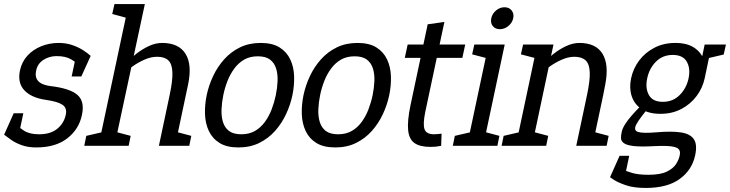

<svg xmlns="http://www.w3.org/2000/svg" viewBox="-23 -720 3604 948"><path d="M156 8 170.2 -57Q226.3 -57 259.5 -84Q292.7 -111 301.7 -153Q309.2 -186.7 285.3 -202.8Q261.5 -218.8 202.7 -227L226 -295Q321 -284 358.6 -252Q396.2 -220 381.7 -153Q367.2 -82 309.3 -37Q251.5 8 156 8ZM266 -508 256.8 -443Q220.7 -443 191.8 -424.6Q162.8 -406.2 155.7 -372.7Q140.3 -306 226 -295L202.7 -227Q131.2 -237.5 96.9 -274.4Q62.7 -311.3 75.7 -372.7Q84.8 -414.8 112.4 -445.1Q140 -475.3 180.6 -491.7Q221.2 -508 266 -508ZM-2.7 -55 50.2 -109Q68.7 -92 95.9 -74.5Q123.2 -57 170.2 -57L156 8Q115.7 8 84.8 -3Q54 -14 32.7 -29Q11.3 -44 -2.7 -55ZM372.7 -395.3Q356.2 -410.5 328.5 -426.8Q300.8 -443 256.8 -443L266 -508Q303.2 -508 333.7 -497.5Q364.2 -487 387.2 -472.2Q410.3 -457.3 424.7 -444ZM92.2 -160.8 69.8 -55H-2.7L44.7 -160.8ZM330.8 -342.3 352.2 -443.8 424.7 -444 378.5 -342.3Z M814.5 -250Q830 -322.3 828.2 -363.6Q826.5 -404.8 807.9 -422.2Q789.3 -439.7 753 -439.7L777.8 -508Q859.3 -508 892.9 -454.5Q926.5 -401 905.5 -302L894.5 -250ZM542.2 0H463.2L612.2 -700H692.2ZM761.5 0 814.5 -250H894.5L841.5 0ZM574.8 -346.7 549.8 -355Q549.8 -355 562.9 -370.5Q576 -386 598.4 -408.8Q620.8 -431.5 649.8 -454.2Q678.7 -477 711.8 -492.5Q744.8 -508 777.8 -508L753 -439.7Q722.5 -439.7 690.8 -425.7Q659.2 -411.7 633 -393.2Q606.8 -374.7 590.8 -360.7Q574.8 -346.7 574.8 -346.7ZM542.2 -700H622.2L611.7 -629.2L531.2 -650.8ZM831.5 0 840.2 -70.8 921.5 -49.2 911.5 0ZM532.2 0 540.8 -70.8 622.2 -49.2 612.2 0ZM393 0 403 -49.2 493.2 -70 473 0Z M997.5 -250Q1007.5 -298 1029.1 -344Q1050.7 -390 1083.8 -427Q1116.8 -464 1161.8 -486Q1206.7 -508 1264.2 -508Q1321.7 -508 1357.1 -486Q1392.5 -464 1410 -427Q1427.5 -390 1429.2 -344Q1430.8 -298 1420.8 -250Q1410.8 -202 1389.2 -156Q1367.7 -110 1334.6 -73Q1301.5 -36 1256.6 -14Q1211.7 8 1154.2 8Q1096.7 8 1061.2 -14Q1025.8 -36 1008.3 -73Q990.8 -110 989.2 -156Q987.5 -202 997.5 -250ZM1079.5 -250Q1072.2 -214.7 1070.8 -180.2Q1069.3 -145.8 1077.8 -117.8Q1086.3 -89.7 1107.9 -73.3Q1129.5 -57 1168.3 -57Q1207.2 -57 1235.7 -73.3Q1264.2 -89.7 1284.7 -117.8Q1305.2 -145.8 1318.3 -180.2Q1331.5 -214.7 1338.8 -250Q1346 -285.3 1347.5 -319.2Q1349 -353.2 1340.5 -381.2Q1332 -409.3 1310.4 -425.7Q1288.8 -442 1250 -442Q1211.2 -442 1182.7 -425.7Q1154.2 -409.3 1133.6 -381.2Q1113 -353.2 1099.8 -319.2Q1086.7 -285.3 1079.5 -250Z M1475.5 -250Q1485.5 -298 1507.1 -344Q1528.7 -390 1561.8 -427Q1594.8 -464 1639.8 -486Q1684.7 -508 1742.2 -508Q1799.7 -508 1835.1 -486Q1870.5 -464 1888 -427Q1905.5 -390 1907.2 -344Q1908.8 -298 1898.8 -250Q1888.8 -202 1867.2 -156Q1845.7 -110 1812.6 -73Q1779.5 -36 1734.6 -14Q1689.7 8 1632.2 8Q1574.7 8 1539.2 -14Q1503.8 -36 1486.3 -73Q1468.8 -110 1467.2 -156Q1465.5 -202 1475.5 -250ZM1557.5 -250Q1550.2 -214.7 1548.8 -180.2Q1547.3 -145.8 1555.8 -117.8Q1564.3 -89.7 1585.9 -73.3Q1607.5 -57 1646.3 -57Q1685.2 -57 1713.7 -73.3Q1742.2 -89.7 1762.7 -117.8Q1783.2 -145.8 1796.3 -180.2Q1809.5 -214.7 1816.8 -250Q1824 -285.3 1825.5 -319.2Q1827 -353.2 1818.5 -381.2Q1810 -409.3 1788.4 -425.7Q1766.8 -442 1728 -442Q1689.2 -442 1660.7 -425.7Q1632.2 -409.3 1611.6 -381.2Q1591 -353.2 1577.8 -319.2Q1564.7 -285.3 1557.5 -250Z M1975.7 -434.2 1989.8 -500H2274L2259.8 -434.2ZM2157.3 -60 2155.2 0Q2140.2 3 2128.8 4.2Q2117.5 5.3 2102 5.3Q2050.3 5.3 2023.4 -13.8Q1996.5 -32.8 1992.1 -77.9Q1987.7 -123 2003.7 -200L2088.7 -600L2171.2 -611.7L2076.7 -167Q2064.3 -106.5 2073.2 -81.8Q2082 -57 2120.3 -57Q2129.3 -57 2137.8 -58Q2146.3 -59 2157.3 -60Z M2282.8 0 2389 -500H2469L2362.8 0ZM2445 -575.8Q2422.2 -575.8 2410 -591.5Q2397.8 -607.2 2402.7 -630Q2407.5 -652.7 2426.3 -668.4Q2445.2 -684.2 2468 -684.2Q2490.7 -684.2 2503.2 -668.4Q2515.8 -652.7 2511 -630Q2506.2 -607.2 2486.9 -591.5Q2467.7 -575.8 2445 -575.8ZM2384.2 -431.7 2308.2 -451.7 2319 -500H2399ZM2212.7 0 2222.7 -49.2 2312.8 -70 2292.7 0ZM2352.8 0 2361.5 -70.8 2442.8 -49.2 2432.8 0Z M2955.2 -250H2875.2Q2890.7 -322.3 2888.9 -363.6Q2887.2 -404.8 2868.1 -422.2Q2849 -439.7 2812.7 -439.7L2837.5 -508Q2919 -508 2951.8 -454.6Q2984.7 -401.2 2965.3 -302ZM2629.8 -500H2709.8L2603.8 0H2523.8ZM2875.2 -250H2955.2L2902.2 0H2822.2ZM2635.5 -346.7 2610.5 -355Q2610.5 -355 2623.6 -370.5Q2636.7 -386 2659.1 -408.8Q2681.5 -431.5 2710.4 -454.2Q2739.3 -477 2772.4 -492.5Q2805.5 -508 2838.5 -508L2813.7 -439.7Q2783.2 -439.7 2751.5 -425.7Q2719.8 -411.7 2693.7 -393.2Q2667.5 -374.7 2651.5 -360.7Q2635.5 -346.7 2635.5 -346.7ZM2625 -431.7 2549 -451.7 2559.8 -500H2639.8ZM2593.8 0 2602.5 -70.8 2683.8 -49.2 2673.8 0ZM2453.7 0 2463.7 -49.2 2553.8 -70 2533.7 0ZM2892.2 0 2900.8 -70.8 2982.2 -49.2 2972.2 0Z M3164.7 208 3178.7 143Q3237.7 143 3269.7 127.2Q3301.7 111.5 3315.3 89.5Q3329 67.5 3332.8 48.3Q3337.5 29.2 3329.3 17.9Q3321.2 6.7 3292.2 2.8Q3263.3 -1.2 3203.3 1.7Q3138.7 5.2 3104.3 0.9Q3070 -3.3 3056.6 -13.8Q3043.2 -24.2 3043.1 -38.6Q3043 -53 3047 -70Q3051 -87 3063.2 -106.3Q3075.5 -125.7 3093.1 -146.1Q3110.7 -166.5 3129 -185.2Q3147.3 -204 3162.7 -220L3191.3 -202Q3137.5 -139.7 3120.1 -108.2Q3102.7 -76.8 3126.5 -68.8Q3150.3 -60.8 3218 -66.7Q3292.5 -73.2 3339 -66.2Q3385.5 -59.2 3403.2 -32.3Q3421 -5.5 3409 48.3Q3393.8 119.3 3333 163.7Q3272.2 208 3164.7 208ZM3164.7 208Q3106.3 208 3067 194.5Q3027.7 181 3008.3 168Q2989 155 2989 155L3030.7 102.7Q3037.3 106.8 3053.8 116.5Q3070.2 126.2 3100.6 134.6Q3131 143 3178.7 143ZM3237.7 -158Q3179.3 -158 3143.9 -182Q3108.5 -206 3095.8 -246Q3083 -286 3093 -333Q3103 -381 3132.3 -420.5Q3161.7 -460 3207.5 -484Q3253.3 -508 3311.7 -508Q3370 -508 3405.4 -484Q3440.8 -460 3453.6 -420.5Q3466.3 -381 3456.3 -333Q3446.3 -286 3416.6 -246Q3386.8 -206 3341.4 -182Q3296 -158 3237.7 -158ZM3249.7 -217.2Q3299.7 -217.2 3333.1 -250.9Q3366.5 -284.7 3376.8 -333Q3387 -382.2 3367.9 -415.5Q3348.8 -448.8 3298.8 -448.8Q3248.8 -448.8 3215.8 -415.5Q3182.7 -382.2 3172.5 -333Q3162.2 -284.7 3180.9 -250.9Q3199.7 -217.2 3249.7 -217.2ZM3421.3 -333 3456.3 -500H3491.3L3456.3 -333ZM3451.8 -427.7 3481.3 -500H3561.3L3550.3 -450.8ZM3083.8 49.2 3061.5 155H2989L3036.3 49.2Z"/></svg>

Font: Epunda Slab Light
Style: Italic
Weight: 300
Italic angle: -12°
Designer: Simon Atzbach
Foundry: typofactur
Version: Version 1.102